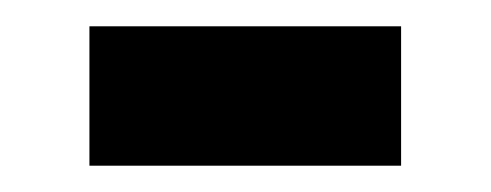

<svg xmlns="http://www.w3.org/2000/svg" viewBox="-20 -370 373 146"><path d="M48 -350H285V-244H48Z"/></svg>

Font: Noto Sans Gurmukhi UI SemiCondensed SemiBold
Style: Regular
Weight: 600
Width: 4
Designer: Jelle Bosma - Monotype Design Team
Foundry: Monotype Imaging Inc.
Version: Version 2.004; ttfautohint (v1.8.4.7-5d5b)